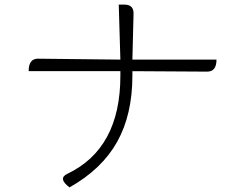

<svg xmlns="http://www.w3.org/2000/svg" viewBox="-20 -784 1040 831"><path d="M501 -526 494 -764H519Q559 -764 558 -724L553 -526H917Q917 -474 877 -474L553 -476V-456Q553 -288 487 -170Q421 -52 281 27Q230 -11 270 -31Q501 -140 501 -456V-476H104Q104 -530 144 -530Z"/></svg>

Font: Swei Half Moon CJK SC
Style: Light
Weight: 300
Version: Version 2.071